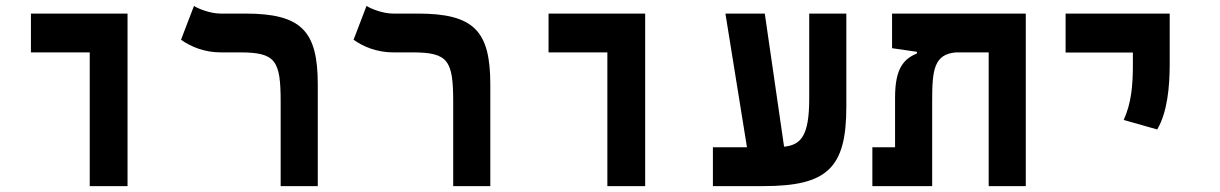

<svg xmlns="http://www.w3.org/2000/svg" viewBox="-20 -632 4142 652"><path d="M284.7 0H413.1V-585.9H85V-454.1H284.7Z M1059.1 -345.2C1059.1 -526.9 1003.9 -585.9 812.5 -585.9H729C693.4 -585.9 653.3 -602.5 638.7 -611.8L594.7 -497.1C627 -473.6 674.3 -454.1 729.5 -454.1H794.4C916.5 -454.1 933.1 -426.8 933.1 -285.2V0H1059.1Z M1645 -345.2C1645 -526.9 1589.8 -585.9 1398.4 -585.9H1314.9C1279.3 -585.9 1239.3 -602.5 1224.6 -611.8L1180.7 -497.1C1212.9 -473.6 1260.3 -454.1 1315.4 -454.1H1380.4C1502.4 -454.1 1519 -426.8 1519 -285.2V0H1645Z M2042.5 0H2170.9V-585.9H1842.8V-454.1H2042.5Z M2400.9 0H2571.8C2788.6 0 2854 -60.5 2854 -269V-585.9H2728V-297.9C2728 -170.4 2700.2 -140.1 2642.6 -133.8L2577.1 -585.9H2443.4L2516.6 -131.8H2400.9Z M3463.4 0V-585.9H3009.3V-468.3L3093.8 -456.1V-450.7C3049.8 -431.6 3019.5 -401.9 3019.5 -300.8V-131.8H2942.4V0H3145.5V-291.5C3145.5 -394 3151.9 -448.2 3226.6 -454.1H3337.4V0Z M3909.7 -192.4C3944.3 -250.5 3952.1 -338.4 3952.1 -414.1V-585.9H3598.6V-453.6H3827.1V-414.1C3827.1 -338.4 3821.3 -280.8 3795.9 -224.6Z"/></svg>

Font: Cascadia Code
Style: Bold
Weight: 700
Monospace: yes
Designer: Aaron Bell
Foundry: Saja Typeworks
Version: Version 2404.023